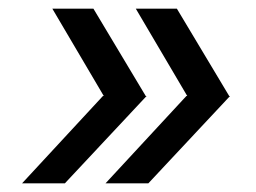

<svg xmlns="http://www.w3.org/2000/svg" viewBox="-20 -520 593 444"><path d="M130 -96H31L218 -298H220L101 -500H196L317 -298H319ZM411 -298H413L294 -500H389L510 -298H512L323 -96H224Z"/></svg>

Font: Oak Sans
Style: Italic
Weight: 400
Italic angle: -9.49998°
Foundry: Erik Kennedy, Walven
Version: Version 1.000